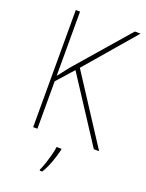

<svg xmlns="http://www.w3.org/2000/svg" viewBox="-171 -796 837 1100"><g transform="rotate(20 248.0 -246.5)"><path d="M496 0H464L210 -390L120 -289V0H94V-714H120V-322Q130 -335 143 -351.5Q156 -368 172 -389L454 -714H489L229 -411ZM289 68Q280 106 265.5 146Q251 186 230 221H214V214Q222 198 231.5 169.5Q241 141 249 111.5Q257 82 259 61H289Z"/></g></svg>

Font: Noto Sans Bengali SemiCondensed Thin
Style: Regular
Weight: 100
Width: 4
Designer: Joana Ranito - Universal Thirst; Jelle Bosma - Monotype Design Team
Foundry: Universal Thirst ehf.
Version: Version 3.000; ttfautohint (v1.8.4.7-5d5b)